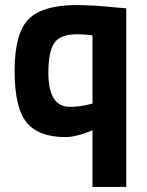

<svg xmlns="http://www.w3.org/2000/svg" viewBox="-20 -532 583 762"><path d="M239 12Q134 12 86 -45.5Q38 -103 38 -251.5Q38 -400 93.5 -456Q149 -512 286 -512Q347 -512 445 -502L481 -499V210H347V-15Q283 12 239 12ZM286 -396Q219 -396 195.5 -361.5Q172 -327 172 -243Q172 -108 257 -108Q297 -108 334 -118L347 -121V-392Q310 -396 286 -396Z"/></svg>

Font: Titillium-CLs Web
Style: CLs-Bold
Weight: 700
Version: Version 1.002;PS 57.000;hotconv 1.0.70;makeotf.lib2.5.55311